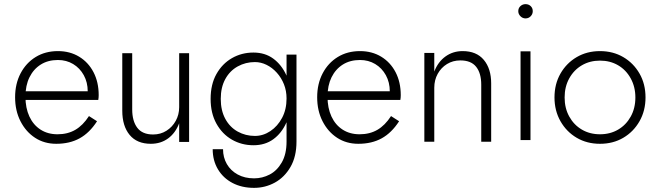

<svg xmlns="http://www.w3.org/2000/svg" viewBox="-20 -701 3164 928"><path d="M252 -6Q317 -6 365 -32.5Q413 -59 449 -115L410 -140Q381 -95 344 -73.5Q307 -52 258 -52Q211 -52 176 -74.5Q141 -97 122 -138Q103 -179 103 -234Q103 -288 122.5 -327.5Q142 -367 177 -389Q212 -411 260 -411Q301 -411 333.5 -391.5Q366 -372 385 -337.5Q404 -303 404 -259Q404 -251 402 -243.5Q400 -236 398 -231L418 -260H84V-218H455Q456 -223 456.5 -229.5Q457 -236 457 -241Q457 -304 432 -352Q407 -400 362.5 -427Q318 -454 260 -454Q199 -454 152.5 -425.5Q106 -397 79.5 -346.5Q53 -296 53 -231Q53 -166 79 -115Q105 -64 149.5 -35Q194 -6 252 -6Z M619 -172V-444H571V-166Q571 -92 606.5 -49Q642 -6 709 -6Q757 -6 792.5 -32Q828 -58 846 -105V-15H894V-444H846V-183Q846 -147 829.5 -117Q813 -87 784.5 -69Q756 -51 720 -51Q668 -51 643.5 -83.5Q619 -116 619 -172Z M1008 20Q1008 75 1033.5 117.5Q1059 160 1104 183.5Q1149 207 1208 207Q1262 207 1308.5 181.5Q1355 156 1384 106Q1413 56 1413 -17V-437H1365V-17Q1365 44 1342 84Q1319 124 1283.5 142.5Q1248 161 1208 161Q1163 161 1129 142.5Q1095 124 1076.5 92Q1058 60 1058 20ZM998 -223Q998 -154 1026 -103.5Q1054 -53 1101 -26Q1148 1 1205 1Q1261 1 1301 -28Q1341 -57 1364 -108Q1387 -159 1387 -223Q1387 -287 1364 -337.5Q1341 -388 1301 -417.5Q1261 -447 1205 -447Q1148 -447 1101 -420Q1054 -393 1026 -343Q998 -293 998 -223ZM1047 -223Q1047 -279 1069 -319Q1091 -359 1129 -380Q1167 -401 1212 -401Q1241 -401 1268.5 -387.5Q1296 -374 1318 -349.5Q1340 -325 1352.5 -293.5Q1365 -262 1365 -225Q1365 -172 1343.5 -131.5Q1322 -91 1287 -67.5Q1252 -44 1212 -44Q1167 -44 1129 -65Q1091 -86 1069 -126.5Q1047 -167 1047 -223Z M1712 -6Q1777 -6 1825 -32.5Q1873 -59 1909 -115L1870 -140Q1841 -95 1804 -73.5Q1767 -52 1718 -52Q1671 -52 1636 -74.5Q1601 -97 1582 -138Q1563 -179 1563 -234Q1563 -288 1582.5 -327.5Q1602 -367 1637 -389Q1672 -411 1720 -411Q1761 -411 1793.5 -391.5Q1826 -372 1845 -337.5Q1864 -303 1864 -259Q1864 -251 1862 -243.5Q1860 -236 1858 -231L1878 -260H1544V-218H1915Q1916 -223 1916.5 -229.5Q1917 -236 1917 -241Q1917 -304 1892 -352Q1867 -400 1822.5 -427Q1778 -454 1720 -454Q1659 -454 1612.5 -425.5Q1566 -397 1539.5 -346.5Q1513 -296 1513 -231Q1513 -166 1539 -115Q1565 -64 1609.5 -35Q1654 -6 1712 -6Z M2306 -292V-16H2354V-298Q2354 -369 2318.5 -411.5Q2283 -454 2216 -454Q2169 -454 2133 -428Q2097 -402 2079 -355V-445H2031V-16H2079V-277Q2079 -314 2095.5 -344Q2112 -374 2140.5 -391.5Q2169 -409 2205 -409Q2257 -409 2281.5 -378Q2306 -347 2306 -292Z M2485 -647Q2485 -633 2495.5 -622.5Q2506 -612 2520 -612Q2535 -612 2545 -622.5Q2555 -633 2555 -647Q2555 -662 2545 -671.5Q2535 -681 2520 -681Q2506 -681 2495.5 -671.5Q2485 -662 2485 -647ZM2496 -453V-24H2544V-453Z M2660 -230Q2660 -166 2689 -115Q2718 -64 2767.5 -35Q2817 -6 2880 -6Q2943 -6 2992.5 -35Q3042 -64 3071 -115Q3100 -166 3100 -230Q3100 -295 3071 -345.5Q3042 -396 2992.5 -425Q2943 -454 2880 -454Q2817 -454 2767.5 -425Q2718 -396 2689 -345.5Q2660 -295 2660 -230ZM2709 -230Q2709 -282 2731.5 -322.5Q2754 -363 2792.5 -385.5Q2831 -408 2880 -408Q2929 -408 2967.5 -385.5Q3006 -363 3028.5 -322Q3051 -281 3051 -230Q3051 -178 3028.5 -137.5Q3006 -97 2967.5 -74.5Q2929 -52 2880 -52Q2831 -52 2792.5 -74.5Q2754 -97 2731.5 -137.5Q2709 -178 2709 -230Z"/></svg>

Font: SpinnyJost
Style: Regular
Weight: 300
Version: Version 3.710